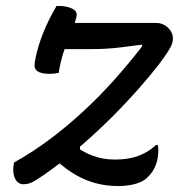

<svg xmlns="http://www.w3.org/2000/svg" viewBox="-20 -609 640 645"><path d="M159 -532H503Q522 -532 535.5 -523Q549 -514 556 -500.5Q563 -487 560 -471L559 -466Q557 -454 536.5 -424Q516 -394 481.5 -352.5Q447 -311 402.5 -263.5Q358 -216 307 -168.5Q256 -121 203.5 -78.5Q151 -36 101 -4Q90 3 80 6.5Q70 10 59 10Q46 10 37.5 1Q29 -8 26 -23Q23 -38 26 -56L27 -63Q90 -98 148.5 -142Q207 -186 261 -236Q315 -286 364.5 -341.5Q414 -397 458 -454L456 -459Q419 -454 391 -450.5Q363 -447 338.5 -445.5Q314 -444 284 -444H188Q162 -444 154.5 -461.5Q147 -479 152 -509Q154 -515 155.5 -521Q157 -527 159 -532ZM247 -137 249 -107Q270 -94 290 -86.5Q310 -79 328.5 -76Q347 -73 365 -73Q394 -73 418.5 -78Q443 -83 464.5 -94Q486 -105 504 -122H510Q511 -117 511.5 -112.5Q512 -108 512 -103Q512 -98 511.5 -92.5Q511 -87 510 -80Q507 -61 498.5 -44Q490 -27 477 -15Q472 -9 465 -4.5Q458 0 448.5 4Q439 8 428 10.5Q417 13 404 14.5Q391 16 377 16Q337 16 301.5 6.5Q266 -3 233.5 -22Q201 -41 169 -70ZM170 -589H179Q204 -589 222.5 -580Q241 -571 237 -553Q234 -539 227 -521Q220 -503 210.5 -480.5Q201 -458 192 -429Q183 -400 177 -364Q171 -363 163 -362Q155 -361 146 -361Q118 -361 105.5 -370Q93 -379 97 -401Q101 -425 108 -449Q115 -473 124.5 -497Q134 -521 145.5 -544Q157 -567 170 -589Z"/></svg>

Font: Rec Mono Duotone
Style: Italic
Weight: 400
Italic angle: -10°
Monospace: yes
Version: Version 1.085; ttfautohint (v1.8.4.7-5d5b)